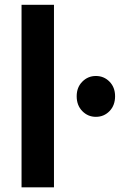

<svg xmlns="http://www.w3.org/2000/svg" viewBox="-20 -800 537 820"><path d="M72 0V-779.5H210.5V0ZM389.5 -301Q355.5 -301 331.5 -325.5Q307.5 -350 307.5 -389Q307.5 -427 331.5 -451.2Q355.5 -475.5 389.5 -475.5Q424 -475.5 447.8 -451.2Q471.5 -427 471.5 -389Q471.5 -350 447.8 -325.5Q424 -301 389.5 -301Z"/></svg>

Font: Spline Sans SemiBold
Style: Regular
Weight: 600
Designer: Eben Sorkin, Mirko Velimirovic
Foundry: Sorkin Type
Version: Version 1.000; ttfautohint (v1.8.3)